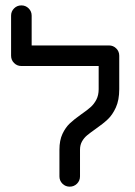

<svg xmlns="http://www.w3.org/2000/svg" viewBox="-20 -687 501 712"><path d="M200.4 -33V-131.9Q200.4 -166.7 211.7 -190.6Q223 -214.4 238.9 -229.4Q254.8 -244.4 281.1 -263Q303 -278.1 315.9 -289.6Q328.9 -301.1 337.4 -317.6Q345.9 -334.1 345.9 -356.3V-480.4H422.2V-356.3Q422.2 -315.9 409.6 -288.3Q397 -260.7 379.4 -244.3Q361.9 -227.8 334.1 -208.5Q314.1 -194.4 302.8 -185Q291.5 -175.6 284.1 -162.4Q276.7 -149.3 276.7 -131.9V-33Q276.7 -17 265.6 -5.9Q254.4 5.2 238.5 5.2Q222.6 5.2 211.5 -5.9Q200.4 -17 200.4 -33ZM59.3 -667Q75.2 -667 86.3 -655.9Q97.4 -644.8 97.4 -628.9V-480.4H21.1V-628.9Q21.1 -644.8 32.2 -655.9Q43.3 -667 59.3 -667ZM21.1 -480.4Q21.1 -496.3 32.2 -507.4Q43.3 -518.5 59.3 -518.5H384.1Q400 -518.5 411.1 -507.4Q422.2 -496.3 422.2 -480.4Q422.2 -464.4 411.1 -453.3Q400 -442.2 384.1 -442.2H59.3Q43.3 -442.2 32.2 -453.3Q21.1 -464.4 21.1 -480.4Z"/></svg>

Font: 26F Galaxy Hebrew
Style: Bold
Weight: 700
Designer: C₂₉H₂₅N₃O₅
Version: Version 1.000